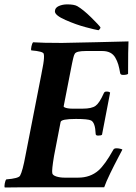

<svg xmlns="http://www.w3.org/2000/svg" viewBox="-29 -833 608 856"><path d="M410.2 -698.2Q396.5 -700.2 353.3 -711.7Q310.1 -723.1 262.9 -743.9Q215.8 -764.6 215.8 -782.2Q215.8 -798.3 232.9 -805.9Q250 -813.5 270.5 -813.5Q301.3 -813.5 315.4 -805.7Q342.3 -790 377.4 -755.4Q412.6 -720.7 418.9 -710.9Q418.9 -705.1 410.2 -698.2ZM247.1 -641.6Q269 -641.6 398.2 -644.8Q527.3 -647.9 543.9 -648.4Q542 -615.7 542 -503.9Q537.1 -499 519.5 -499Q508.3 -499 506.8 -506.8Q502.9 -529.8 498.3 -545.4Q493.7 -561 485.1 -575.9Q476.6 -590.8 462.2 -598.1Q447.8 -605.5 427.7 -605.5H352.5Q312 -605.5 304.7 -593.8Q302.7 -590.3 301 -586.2Q299.3 -582 297.9 -575.4Q296.4 -568.8 295.4 -564.7Q294.4 -560.5 292.2 -549.8Q290 -539.1 289.1 -534.2L254.9 -359.4Q254.4 -356.4 259.5 -354Q264.6 -351.6 273.4 -350.1Q282.2 -348.6 292 -348.6H339.8Q379.9 -348.6 397.2 -361.3Q414.6 -374 433.6 -417Q436.5 -424.8 445.3 -424.8Q458.5 -424.8 461.9 -419.9L425.8 -232.4Q421.9 -228.5 408.2 -228.5Q397.5 -228.5 397.5 -236.3Q395.5 -286.6 377 -295.9Q363.3 -302.7 309.6 -302.7Q243.7 -302.7 241.2 -289.1L211.9 -137.7Q201.2 -74.2 204.1 -60.5Q206.1 -51.3 222.4 -46.1Q238.8 -41 258.8 -41H319.3Q373.5 -41 410.2 -73.2Q439 -98.6 476.6 -166Q479.5 -171.9 491.2 -171.9Q498 -171.9 506.6 -169.9Q515.1 -168 516.6 -166Q514.6 -162.6 499.8 -134Q484.9 -105.5 479.5 -94.7Q474.1 -84 463.4 -62.3Q452.6 -40.5 446.3 -25.4Q439.9 -10.3 435.5 2H117.2Q89.8 2 61.3 2.2Q32.7 2.4 14.2 2.7Q-4.4 2.9 -7.8 2.9Q-10.3 -1.5 -7.8 -14.9Q-5.4 -28.3 -1 -33.2Q54.2 -37.6 60.5 -49.8Q71.8 -69.8 85 -141.6L155.3 -501Q156.2 -505.9 158.4 -517.8Q160.6 -529.8 161.6 -534.4Q162.6 -539.1 164.1 -548.3Q165.5 -557.6 166 -562Q166.5 -566.4 167 -573Q167.5 -579.6 167.2 -584.2Q167 -588.9 166 -592.8Q164.1 -604 110.4 -608.4Q108.4 -613.3 111.3 -626.7Q114.3 -640.1 118.2 -644.5Q158.2 -641.6 247.1 -641.6Z"/></svg>

Font: Crimson
Style: BoldItalic
Weight: 700
Italic angle: -11°
Version: Version 0.8